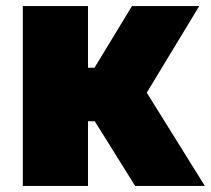

<svg xmlns="http://www.w3.org/2000/svg" viewBox="-20 -615 698 635"><path d="M427 0 238.5 -302 416.5 -595H639L447.5 -279L451.5 -331L657.5 0ZM55.5 0V-595H271V0ZM243 -214V-391H317V-214Z"/></svg>

Font: Encode Sans SC Condensed Thin Black
Style: Regular
Weight: 900
Version: Version 3.002